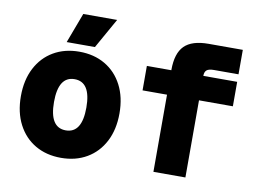

<svg xmlns="http://www.w3.org/2000/svg" viewBox="-80 -872 1360 1005"><g transform="rotate(10 600.0 -369.0)"><path d="M300 12Q222 12 163 -22.5Q104 -57 71 -120.5Q38 -184 38 -270Q38 -356 71 -419.5Q104 -483 163 -517.5Q222 -552 300 -552Q378 -552 437 -517.5Q496 -483 529 -419.5Q562 -356 562 -270Q562 -184 529 -120.5Q496 -57 437 -22.5Q378 12 300 12ZM300 -134Q386 -134 386 -270Q386 -406 300 -406Q214 -406 214 -270Q214 -134 300 -134ZM225 -590 285 -750H465L375 -590Z M790 0V-410H660V-540H790V-542Q790 -630 830 -670Q870 -710 958 -710H1140V-580H1010Q982 -580 971 -570.5Q960 -561 960 -540H1140V-410H960V0Z"/></g></svg>

Font: Geist Mono UltraBlack
Style: Regular
Weight: 900
Monospace: yes
Designer: Basement.studio, Andrés Briganti, Mateo Zaragoza
Foundry: Basement.studio, Vercel, Andrés Briganti, Guido Ferreyra, Mateo Zaragoza
Version: Version 1.400; ttfautohint (v1.8.4.7-5d5b)